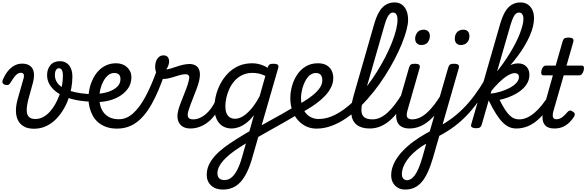

<svg xmlns="http://www.w3.org/2000/svg" viewBox="-33 -1039 4820 1578"><path d="M246 19Q193 19 160 -1.5Q127 -22 112 -56.5Q97 -91 98 -135Q99 -179 113 -227L161 -396Q167 -418 161 -429.5Q155 -441 138 -441Q124 -441 111 -432.5Q98 -424 85 -407Q72 -390 55 -362Q47 -349 39 -343.5Q31 -338 12 -341Q-7 -346 -11.5 -358Q-16 -370 -9 -386Q7 -423 30 -452.5Q53 -482 83 -499Q113 -516 148 -516Q181 -516 203 -504.5Q225 -493 235.5 -472.5Q246 -452 246.5 -424Q247 -396 239 -364L206 -244Q197 -213 191 -180.5Q185 -148 187 -121Q189 -94 205.5 -77.5Q222 -61 259 -61Q291 -61 320.5 -76.5Q350 -92 375 -119Q400 -146 420 -181Q440 -216 454.5 -255.5Q469 -295 476.5 -336Q484 -377 484 -414Q484 -440 479.5 -454Q475 -468 467.5 -473Q460 -478 451 -478Q433 -478 426.5 -492.5Q420 -507 427.5 -521.5Q435 -536 460 -536Q490 -536 513 -521.5Q536 -507 549 -478.5Q562 -450 562 -408Q562 -363 553 -313.5Q544 -264 525.5 -216Q507 -168 480 -126Q453 -84 418 -51Q383 -18 339.5 0.5Q296 19 246 19Z M728 -203Q669 -204 614 -213Q559 -222 511.5 -240Q464 -258 429 -284.5Q394 -311 374 -345.5Q354 -380 354 -422Q354 -470 381 -503Q408 -536 459 -536Q475 -536 477.5 -521.5Q480 -507 472.5 -492.5Q465 -478 450 -478Q436 -478 427 -463Q418 -448 418 -423Q418 -392 432.5 -367Q447 -342 475 -323.5Q503 -305 542 -292.5Q581 -280 629.5 -273Q678 -266 734 -264Q744 -264 749 -254.5Q754 -245 753.5 -233.5Q753 -222 747 -212.5Q741 -203 728 -203Z M715 -272Q748 -266 789 -270Q830 -274 868.5 -288.5Q907 -303 932 -328Q957 -353 957 -389Q957 -415 944 -427Q931 -439 905 -439Q891 -439 884 -451Q877 -463 878.5 -479Q880 -495 890.5 -507Q901 -519 922 -519Q949 -519 972 -510.5Q995 -502 1011.5 -486.5Q1028 -471 1037.5 -450.5Q1047 -430 1047 -406Q1047 -350 1017 -309Q987 -268 938 -241.5Q889 -215 829.5 -205.5Q770 -196 712 -203Z M928 18Q879 18 841 4.5Q803 -9 775 -32.5Q747 -56 729.5 -88Q712 -120 703 -156.5Q694 -193 694 -232Q694 -273 703.5 -314Q713 -355 731.5 -392Q750 -429 777 -457.5Q804 -486 840.5 -502.5Q877 -519 922 -519Q932 -519 936 -507Q940 -495 937 -479Q934 -463 925.5 -451Q917 -439 905 -439Q878 -439 856 -421Q834 -403 817.5 -373Q801 -343 792 -307Q783 -271 783 -235Q783 -202 791.5 -170.5Q800 -139 819 -114Q838 -89 869 -74Q900 -59 944 -59Q1007 -59 1061 -107.5Q1115 -156 1163 -245.5Q1211 -335 1255 -458Q1258 -466 1269.5 -467.5Q1281 -469 1294 -465Q1307 -461 1315.5 -452.5Q1324 -444 1320 -432Q1270 -284 1213.5 -183.5Q1157 -83 1088 -32.5Q1019 18 928 18Z M1532 17Q1497 17 1474 4.5Q1451 -8 1439 -29Q1427 -50 1425.5 -77.5Q1424 -105 1433 -136Q1438 -156 1449 -185Q1460 -214 1473.5 -247.5Q1487 -281 1499.5 -314.5Q1512 -348 1519 -378Q1526 -408 1518 -418.5Q1510 -429 1492 -429Q1467 -429 1435.5 -419Q1404 -409 1371 -399.5Q1338 -390 1309 -390Q1288 -390 1273 -405Q1258 -420 1250 -443Q1242 -466 1242 -490Q1242 -514 1249.5 -535Q1257 -556 1272.5 -570Q1288 -584 1310 -584Q1335 -584 1346 -569.5Q1357 -555 1357 -535Q1357 -520 1351 -502Q1345 -484 1333 -469Q1347 -469 1369 -475.5Q1391 -482 1417 -491Q1443 -500 1471 -506.5Q1499 -513 1525 -513Q1555 -513 1577 -499.5Q1599 -486 1607 -455Q1615 -424 1603 -372Q1596 -344 1583.5 -310.5Q1571 -277 1557.5 -243Q1544 -209 1532.5 -178.5Q1521 -148 1515 -127Q1505 -91 1514 -74.5Q1523 -58 1555 -58Q1569 -58 1575.5 -46.5Q1582 -35 1579.5 -20.5Q1577 -6 1565 5.5Q1553 17 1532 17Z M1532 17Q1518 17 1512 5.5Q1506 -6 1508.5 -20.5Q1511 -35 1522.5 -46.5Q1534 -58 1555 -58Q1581 -58 1607.5 -69Q1634 -80 1658.5 -101Q1683 -122 1704.5 -152Q1726 -182 1742 -219Q1747 -234 1759.5 -234.5Q1772 -235 1781.5 -225.5Q1791 -216 1787 -202Q1770 -150 1743.5 -109.5Q1717 -69 1683.5 -41Q1650 -13 1611.5 2Q1573 17 1532 17Z M1798 519Q1738 519 1702 485.5Q1666 452 1666 398Q1666 356 1683 318Q1700 280 1732 244Q1764 208 1808.5 174Q1853 140 1908 106Q1927 95 1944.5 83.5Q1962 72 1980 61.5Q1998 51 2017 40L2054 -93Q2022 -51 1989.5 -27Q1957 -3 1927.5 7Q1898 17 1872 17Q1827 17 1795 -3.5Q1763 -24 1746 -63Q1729 -102 1729 -155Q1729 -201 1741 -251Q1753 -301 1777.5 -348.5Q1802 -396 1839.5 -435Q1877 -474 1927 -496.5Q1977 -519 2041 -519Q2063 -519 2085 -514.5Q2107 -510 2127 -502Q2147 -494 2166 -482L2168 -487Q2174 -504 2182.5 -509.5Q2191 -515 2212 -515Q2242 -515 2250.5 -506Q2259 -497 2253 -478L2042 252Q2022 324 1997.5 374.5Q1973 425 1943.5 457Q1914 489 1878 504Q1842 519 1798 519ZM1811 441Q1842 441 1867.5 421.5Q1893 402 1915.5 359.5Q1938 317 1957 250L1988 140Q1977 146 1967 152.5Q1957 159 1947.5 165Q1938 171 1929 177Q1887 204 1855 230.5Q1823 257 1800.5 282.5Q1778 308 1766 334Q1754 360 1754 386Q1754 404 1761 416.5Q1768 429 1781 435Q1794 441 1811 441ZM1899 -63Q1932 -63 1966.5 -85Q2001 -107 2035.5 -148.5Q2070 -190 2101 -249L2148 -415Q2120 -429 2094 -434.5Q2068 -440 2043 -440Q1995 -440 1958 -422Q1921 -404 1894.5 -374Q1868 -344 1851.5 -307.5Q1835 -271 1827 -234Q1819 -197 1819 -165Q1819 -133 1828 -110Q1837 -87 1855 -75Q1873 -63 1899 -63Z M2410 -96Q2359 -66 2301 -33Q2243 0 2182 34Q2121 68 2064 101Q2058 104 2052.5 95.5Q2047 87 2044 72.5Q2041 58 2043.5 44.5Q2046 31 2055 26Q2110 -6 2168.5 -38Q2227 -70 2284 -102Q2341 -134 2392 -165Q2399 -170 2406 -162Q2413 -154 2416.5 -140.5Q2420 -127 2419 -114Q2418 -101 2410 -96Z M2381 -157Q2417 -177 2457.5 -201Q2498 -225 2534 -253.5Q2570 -282 2593 -313.5Q2616 -345 2616 -379Q2616 -408 2603 -423.5Q2590 -439 2563 -439Q2549 -439 2542.5 -451Q2536 -463 2537 -479Q2538 -495 2549 -507Q2560 -519 2580 -519Q2624 -519 2651.5 -502.5Q2679 -486 2692.5 -459Q2706 -432 2706 -398Q2706 -358 2688 -321.5Q2670 -285 2639.5 -252.5Q2609 -220 2570.5 -191.5Q2532 -163 2491 -139Q2450 -115 2411 -94Z M2568 18Q2523 18 2484 0Q2445 -18 2415.5 -51.5Q2386 -85 2369.5 -131Q2353 -177 2353 -232Q2353 -283 2367.5 -334Q2382 -385 2410.5 -427Q2439 -469 2481.5 -494Q2524 -519 2580 -519Q2589 -519 2591.5 -507Q2594 -495 2591 -479Q2588 -463 2580.5 -451Q2573 -439 2564 -439Q2540 -439 2520.5 -426Q2501 -413 2486.5 -391Q2472 -369 2462 -342Q2452 -315 2446.5 -287Q2441 -259 2441 -234Q2441 -195 2451.5 -163Q2462 -131 2481.5 -108Q2501 -85 2527.5 -73Q2554 -61 2586 -61Q2638 -61 2689.5 -81.5Q2741 -102 2792 -139Q2843 -176 2891 -224.5Q2939 -273 2983 -330.5Q3027 -388 3065 -449Q3103 -510 3134 -570.5Q3165 -631 3187.5 -687.5Q3210 -744 3222 -792.5Q3234 -841 3234 -876Q3234 -890 3247 -897Q3260 -904 3277.5 -904Q3295 -904 3308 -897Q3321 -890 3321 -876Q3321 -841 3307.5 -790Q3294 -739 3269 -677.5Q3244 -616 3209 -549.5Q3174 -483 3131 -415.5Q3088 -348 3037.5 -284.5Q2987 -221 2931 -166Q2875 -111 2815 -69.5Q2755 -28 2693 -5Q2631 18 2568 18Z M3005 17Q2937 17 2898.5 -13.5Q2860 -44 2854 -104Q2848 -164 2873 -252L3044 -847Q3070 -937 3110.5 -978Q3151 -1019 3210 -1019Q3245 -1019 3269.5 -1001.5Q3294 -984 3307.5 -952Q3321 -920 3321 -876Q3321 -857 3308 -848Q3295 -839 3277.5 -839Q3260 -839 3247 -848Q3234 -857 3234 -876Q3234 -895 3230 -908.5Q3226 -922 3218 -929Q3210 -936 3197 -936Q3184 -936 3172.5 -926.5Q3161 -917 3150 -895.5Q3139 -874 3128 -835L2953 -226Q2936 -166 2937.5 -129Q2939 -92 2961.5 -75Q2984 -58 3028 -58Q3042 -58 3048.5 -46.5Q3055 -35 3052.5 -20.5Q3050 -6 3038 5.5Q3026 17 3005 17Z M3006 17Q2992 17 2986 5.5Q2980 -6 2982.5 -20.5Q2985 -35 2996.5 -46.5Q3008 -58 3029 -58Q3059 -58 3089 -71Q3119 -84 3149.5 -111Q3180 -138 3212 -179.5Q3244 -221 3277 -277Q3286 -290 3297.5 -289Q3309 -288 3316.5 -278.5Q3324 -269 3318 -257Q3284 -187 3247.5 -135Q3211 -83 3172 -49.5Q3133 -16 3092 0.5Q3051 17 3006 17Z M3333 17Q3296 17 3271.5 4.5Q3247 -8 3235.5 -30.5Q3224 -53 3223 -83.5Q3222 -114 3233 -150L3329 -484Q3335 -503 3344.5 -509Q3354 -515 3374 -515Q3404 -515 3412.5 -506Q3421 -497 3415 -477L3319 -142Q3304 -94 3313.5 -76Q3323 -58 3355 -58Q3369 -58 3375 -46.5Q3381 -35 3379 -20.5Q3377 -6 3365.5 5.5Q3354 17 3333 17ZM3429 -669Q3408 -669 3393.5 -682.5Q3379 -696 3379 -721Q3379 -749 3396.5 -772Q3414 -795 3450 -795Q3471 -795 3485.5 -782Q3500 -769 3500 -743Q3500 -715 3483 -692Q3466 -669 3429 -669ZM3331 17Q3317 17 3311 5.5Q3305 -6 3307.5 -20.5Q3310 -35 3321.5 -46.5Q3333 -58 3354 -58Q3384 -58 3414 -71Q3444 -84 3474.5 -111Q3505 -138 3537 -179.5Q3569 -221 3602 -277Q3611 -290 3622.5 -289Q3634 -288 3641.5 -278.5Q3649 -269 3643 -257Q3609 -187 3572.5 -135Q3536 -83 3497 -49.5Q3458 -16 3417 0.5Q3376 17 3331 17ZM3297 519Q3263 519 3237 504Q3211 489 3196.5 462.5Q3182 436 3182 401Q3182 362 3197.5 321.5Q3213 281 3243.5 241Q3274 201 3317 163Q3360 125 3415 90Q3435 77 3456.5 65Q3478 53 3499 41L3651 -484Q3657 -503 3666.5 -509Q3676 -515 3695 -515Q3725 -515 3734 -506Q3743 -497 3737 -477L3525 260Q3505 328 3482 377.5Q3459 427 3432 458Q3405 489 3371.5 504Q3338 519 3297 519ZM3311 442Q3328 442 3344.5 432Q3361 422 3377 400Q3393 378 3408 342.5Q3423 307 3438 256L3470 142Q3460 147 3450 153.5Q3440 160 3430 166Q3391 193 3361.5 221Q3332 249 3311.5 278Q3291 307 3280.5 336Q3270 365 3270 394Q3270 408 3275 419Q3280 430 3289.5 436Q3299 442 3311 442ZM3754 -669Q3731 -669 3718 -683Q3705 -697 3705 -721Q3705 -755 3724 -775Q3743 -795 3775 -795Q3799 -795 3812 -781Q3825 -767 3825 -743Q3825 -709 3805.5 -689Q3786 -669 3754 -669Z M3547 93Q3536 99 3528 91Q3520 83 3517.5 69Q3515 55 3519 41.5Q3523 28 3534 22Q3603 -12 3661 -52.5Q3719 -93 3769 -142.5Q3819 -192 3864 -252Q3909 -312 3952 -385Q3964 -405 3977.5 -403.5Q3991 -402 3997.5 -387Q4004 -372 3992 -351Q3942 -266 3892.5 -198Q3843 -130 3790 -77Q3737 -24 3677 17.5Q3617 59 3547 93Z M3878 15Q3861 15 3847.5 8Q3834 1 3840 -17L4079 -847Q4097 -907 4120 -945Q4143 -983 4174.5 -1001Q4206 -1019 4245 -1019Q4279 -1019 4303.5 -1003Q4328 -987 4342 -958Q4356 -929 4356 -889Q4356 -856 4347 -819.5Q4338 -783 4320.5 -743.5Q4303 -704 4278.5 -662.5Q4254 -621 4222.5 -578.5Q4191 -536 4153 -493.5Q4115 -451 4072 -409.5Q4029 -368 3981 -328L3977 -366Q4010 -400 4041 -438Q4072 -476 4101 -516.5Q4130 -557 4155.5 -598.5Q4181 -640 4202 -680.5Q4223 -721 4237.5 -758Q4252 -795 4260.5 -827Q4269 -859 4269 -884Q4269 -900 4264.5 -912Q4260 -924 4252 -930Q4244 -936 4232 -936Q4219 -936 4207.5 -927Q4196 -918 4185.5 -896Q4175 -874 4163 -835L3925 -11Q3921 2 3911 8.5Q3901 15 3878 15ZM4210 17Q4181 17 4155 6.5Q4129 -4 4102 -29.5Q4075 -55 4046 -100Q4017 -145 3983 -215H3973L3990 -268Q4037 -273 4080.5 -286Q4124 -299 4158.5 -318Q4193 -337 4212.5 -359.5Q4232 -382 4232 -405Q4232 -421 4223 -429.5Q4214 -438 4198 -438Q4173 -438 4139.5 -418Q4106 -398 4068.5 -361.5Q4031 -325 3992 -276L3993 -339Q4025 -393 4063.5 -433Q4102 -473 4144 -495.5Q4186 -518 4226 -518Q4267 -518 4292.5 -492.5Q4318 -467 4318 -425Q4318 -391 4304 -362.5Q4290 -334 4266 -311Q4242 -288 4210.5 -270Q4179 -252 4144 -239Q4109 -226 4073 -218Q4098 -168 4118.5 -137Q4139 -106 4158 -88.5Q4177 -71 4195.5 -64.5Q4214 -58 4233 -58Q4247 -58 4252 -46.5Q4257 -35 4254 -20.5Q4251 -6 4240 5.5Q4229 17 4210 17Z M4211 17Q4197 17 4191 5.5Q4185 -6 4187.5 -20.5Q4190 -35 4201.5 -46.5Q4213 -58 4234 -58Q4265 -58 4295.5 -71Q4326 -84 4357.5 -110Q4389 -136 4420.5 -175Q4452 -214 4485 -268Q4493 -282 4505 -280.5Q4517 -279 4524 -270Q4531 -261 4526 -249Q4493 -181 4456.5 -131Q4420 -81 4380.5 -48Q4341 -15 4298.5 1Q4256 17 4211 17Z M4524 17Q4472 17 4449 -7.5Q4426 -32 4425.5 -72.5Q4425 -113 4439 -164L4511 -420H4433Q4421 -420 4417 -430Q4413 -440 4417 -460Q4423 -480 4432 -490Q4441 -500 4453 -500H4534L4591 -699Q4597 -718 4606.5 -724Q4616 -730 4636 -730Q4666 -730 4675 -721Q4684 -712 4678 -692L4623 -500H4749Q4760 -500 4764.5 -490.5Q4769 -481 4764 -460Q4759 -441 4749.5 -430.5Q4740 -420 4728 -420H4600L4516 -128Q4506 -93 4512 -76Q4518 -59 4539 -59Q4568 -59 4591 -78Q4614 -97 4631 -118Q4638 -127 4648.5 -130Q4659 -133 4674 -122Q4690 -113 4691 -102.5Q4692 -92 4686 -82Q4673 -60 4651 -37Q4629 -14 4597.5 1.5Q4566 17 4524 17Z"/></svg>

Font: Playwrite TZ
Style: Regular
Weight: 400
Designer: Veronika Burian, José Scaglione
Foundry: TypeTogether
Version: Version 1.002